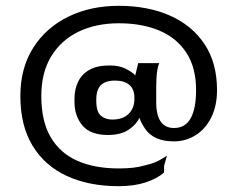

<svg xmlns="http://www.w3.org/2000/svg" viewBox="-20 -590 816 660"><path d="M351 -126Q291 -126 263.5 -158.5Q236 -191 236 -240V-251Q236 -282 248 -308Q260 -334 286.5 -349.5Q313 -365 357 -365Q390 -365 412.5 -353.5Q435 -342 445 -331L455 -373H528Q524 -368 520.5 -347.5Q517 -327 517 -289V-239Q517 -194 532.5 -172Q548 -150 578 -150Q617 -150 635.5 -183.5Q654 -217 654 -280Q654 -358 620.5 -409Q587 -460 527.5 -485Q468 -510 388 -510Q311 -510 251 -481.5Q191 -453 156.5 -397Q122 -341 122 -260Q122 -173 154.5 -118Q187 -63 246.5 -37Q306 -11 388 -11Q417 -11 438 -13.5Q459 -16 480 -22Q498 -26 512.5 -32Q527 -38 537.5 -44.5Q548 -51 554 -55L544 -20V3Q520 24 480.5 37Q441 50 388 50Q286 50 210 15Q134 -20 92 -89Q50 -158 50 -260Q50 -356 94 -425.5Q138 -495 214.5 -532.5Q291 -570 388 -570Q488 -570 564 -536.5Q640 -503 683 -438.5Q726 -374 726 -280Q726 -226 706 -186Q686 -146 652 -125Q618 -104 578 -104Q542 -104 518 -115Q494 -126 480.5 -145Q467 -164 459 -185Q449 -162 422 -144Q395 -126 351 -126ZM366 -179Q402 -179 422 -198.5Q442 -218 442 -250Q443 -282 425.5 -297.5Q408 -313 376 -313Q343 -313 327 -297.5Q311 -282 311 -248V-243Q311 -206 326.5 -192.5Q342 -179 366 -179Z"/></svg>

Font: Red Rose Medium
Style: Regular
Weight: 500
Designer: Jaikishan Patel
Version: Version 2.000